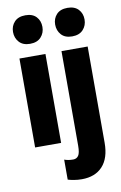

<svg xmlns="http://www.w3.org/2000/svg" viewBox="-100 -763 651 1030"><g transform="rotate(-10 226.0 -248.5)"><path d="M42.5 0H184.1V-484.4H42.5ZM33.2 -630.4Q33.2 -597.7 53.7 -575Q74.2 -552.2 112.8 -552.2Q151.9 -552.2 172.6 -575Q193.4 -597.7 193.4 -630.4Q193.4 -663.6 173.1 -685.5Q152.8 -707.5 113.8 -707.5Q74.7 -707.5 54 -685.3Q33.2 -663.1 33.2 -630.4ZM184.6 200.2Q195.8 204.1 217 207.8Q238.3 211.4 260.3 211.4Q333 211.4 373.5 167.5Q414.1 123.5 414.1 39.6V-484.4H271.5V31.2Q271.5 69.8 261.5 84.5Q251.5 99.1 232.9 99.1Q217.3 99.1 205.3 96.9Q193.4 94.7 184.6 91.3ZM262.7 -630.4Q262.7 -597.7 283 -575Q303.2 -552.2 342.3 -552.2Q381.3 -552.2 402.1 -575Q422.9 -597.7 422.9 -630.4Q422.9 -663.6 402.3 -685.5Q381.8 -707.5 342.8 -707.5Q303.7 -707.5 283.2 -685.3Q262.7 -663.1 262.7 -630.4Z"/></g></svg>

Font: Roboto Flex
Style: wght 700 wdth 25 opsz 34 GRAD 0.00 slnt 0.00 XTRA 468 XOPQ 96 YOPQ 79 YTLC 514 YTUC 712 YTAS 750 YTDE -203.00 YTFI 738
Weight: 700
Width: 1
Designer: Berlow after Robertson
Foundry: Google
Version: Version 3.100